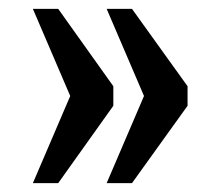

<svg xmlns="http://www.w3.org/2000/svg" viewBox="-20 -486 495 432"><path d="M220 -74 304 -270 220 -466H277L402 -292V-248L277 -74ZM54 -74 138 -270 54 -466H111L235 -292V-248L111 -74Z"/></svg>

Font: Noto Serif Armenian ExtraCondensed
Style: Bold
Weight: 700
Width: 2
Designer: Monotype Design Team
Foundry: Monotype Imaging Inc.
Version: Version 2.008; ttfautohint (v1.8.4.7-5d5b)